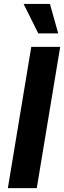

<svg xmlns="http://www.w3.org/2000/svg" viewBox="-20 -969 330 989"><path d="M290 -727.5 169.4 0H20.5L141.1 -727.5ZM177.2 -796.9 101.6 -948.7H237.3L279.8 -796.9Z"/></svg>

Font: Inter
Style: Bold Italic
Weight: 700
Italic angle: -9.39999°
Designer: Rasmus Andersson
Foundry: rsms
Version: Version 4.001;git-9221beed3